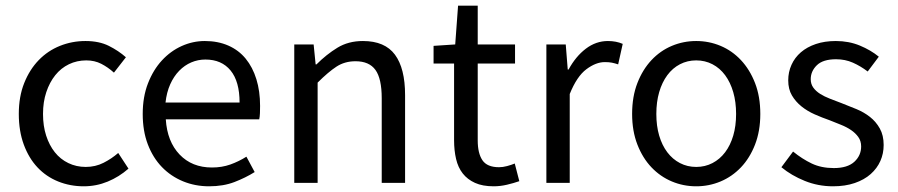

<svg xmlns="http://www.w3.org/2000/svg" viewBox="-20 -642 3154 674"><path d="M274 12Q226 12 184 -5Q142 -22 111.5 -54.5Q81 -87 63.5 -134.5Q46 -182 46 -242Q46 -303 65 -350.5Q84 -398 116 -431Q148 -464 190.5 -481Q233 -498 280 -498Q328 -498 362 -481Q396 -464 422 -441L380 -387Q359 -406 335.5 -418Q312 -430 283 -430Q250 -430 222 -416.5Q194 -403 174 -378Q154 -353 142.5 -318.5Q131 -284 131 -242Q131 -200 142 -166Q153 -132 172.5 -107.5Q192 -83 220 -69.5Q248 -56 281 -56Q315 -56 343.5 -70.5Q372 -85 395 -105L431 -50Q398 -21 358 -4.5Q318 12 274 12Z M714 12Q665 12 622.5 -5.5Q580 -23 548.5 -55.5Q517 -88 499 -135Q481 -182 481 -242Q481 -302 499.5 -349.5Q518 -397 548.5 -430Q579 -463 618 -480.5Q657 -498 699 -498Q745 -498 781.5 -482Q818 -466 842.5 -436Q867 -406 880 -364Q893 -322 893 -270Q893 -257 892.5 -244.5Q892 -232 890 -223H562Q567 -145 610.5 -99.5Q654 -54 724 -54Q759 -54 788.5 -64.5Q818 -75 845 -92L874 -38Q842 -18 803 -3Q764 12 714 12ZM561 -282H821Q821 -356 789.5 -394.5Q758 -433 701 -433Q675 -433 651.5 -423Q628 -413 609 -393.5Q590 -374 577.5 -346Q565 -318 561 -282Z M1013 0V-486H1081L1088 -416H1091Q1126 -451 1164.5 -474.5Q1203 -498 1254 -498Q1331 -498 1366.5 -450Q1402 -402 1402 -308V0H1320V-297Q1320 -366 1298 -396.5Q1276 -427 1228 -427Q1190 -427 1161 -408Q1132 -389 1095 -352V0Z M1713 12Q1674 12 1647.5 0Q1621 -12 1604.5 -33Q1588 -54 1581 -84Q1574 -114 1574 -150V-419H1502V-481L1578 -486L1588 -622H1657V-486H1788V-419H1657V-149Q1657 -104 1673.5 -79.5Q1690 -55 1732 -55Q1745 -55 1760 -59Q1775 -63 1787 -68L1803 -6Q1783 1 1759.5 6.5Q1736 12 1713 12Z M1898 0V-486H1966L1973 -398H1976Q2001 -444 2036.5 -471Q2072 -498 2114 -498Q2143 -498 2166 -488L2150 -416Q2138 -420 2128 -422Q2118 -424 2103 -424Q2072 -424 2038.5 -399Q2005 -374 1980 -312V0Z M2424 12Q2379 12 2338.5 -5Q2298 -22 2267 -54.5Q2236 -87 2217.5 -134.5Q2199 -182 2199 -242Q2199 -303 2217.5 -350.5Q2236 -398 2267 -431Q2298 -464 2338.5 -481Q2379 -498 2424 -498Q2469 -498 2509.5 -481Q2550 -464 2581 -431Q2612 -398 2630.5 -350.5Q2649 -303 2649 -242Q2649 -182 2630.5 -134.5Q2612 -87 2581 -54.5Q2550 -22 2509.5 -5Q2469 12 2424 12ZM2424 -56Q2455 -56 2481 -69.5Q2507 -83 2525.5 -107.5Q2544 -132 2554 -166Q2564 -200 2564 -242Q2564 -284 2554 -318.5Q2544 -353 2525.5 -378Q2507 -403 2481 -416.5Q2455 -430 2424 -430Q2393 -430 2367 -416.5Q2341 -403 2322.5 -378Q2304 -353 2294 -318.5Q2284 -284 2284 -242Q2284 -200 2294 -166Q2304 -132 2322.5 -107.5Q2341 -83 2367 -69.5Q2393 -56 2424 -56Z M2904 12Q2852 12 2805 -7Q2758 -26 2723 -55L2764 -110Q2796 -84 2829.5 -68Q2863 -52 2907 -52Q2955 -52 2979 -74Q3003 -96 3003 -128Q3003 -147 2993 -161Q2983 -175 2967.5 -185.5Q2952 -196 2932 -204Q2912 -212 2892 -220Q2866 -229 2840 -240.5Q2814 -252 2793.5 -268.5Q2773 -285 2760 -307Q2747 -329 2747 -360Q2747 -389 2758.5 -414.5Q2770 -440 2791.5 -458.5Q2813 -477 2844 -487.5Q2875 -498 2914 -498Q2960 -498 2998.5 -482Q3037 -466 3065 -443L3026 -391Q3001 -410 2974 -422Q2947 -434 2915 -434Q2869 -434 2847.5 -413Q2826 -392 2826 -364Q2826 -347 2835 -334.5Q2844 -322 2859 -312.5Q2874 -303 2893.5 -295.5Q2913 -288 2934 -280Q2960 -270 2986.5 -259Q3013 -248 3034 -231.5Q3055 -215 3068.5 -191Q3082 -167 3082 -133Q3082 -103 3070.5 -77Q3059 -51 3036.5 -31Q3014 -11 2980.5 0.5Q2947 12 2904 12Z"/></svg>

Font: SourceSansPro
Style: Book
Weight: 400
Designer: Paul D. Hunt
Foundry: Adobe Systems Incorporated
Version: Version 2.021;PS 2.000;hotconv 1.0.86;makeotf.lib2.5.63406